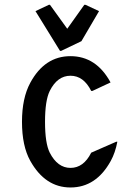

<svg xmlns="http://www.w3.org/2000/svg" viewBox="-20 -785 576 814"><path d="M477.5 -184.1Q468.8 -137.7 449.7 -103Q387.7 9.8 278.8 9.8Q171.4 9.8 108.4 -103Q73.2 -166 73.2 -268.6Q73.2 -369.1 108.4 -434.1Q169.4 -546.9 278.8 -546.9Q388.2 -546.9 448.7 -435.5L371.6 -399.4H366.7Q334.5 -463.9 278.8 -463.9Q223.1 -463.9 190.9 -399.4Q170.9 -358.9 170.9 -268.6Q170.9 -177.7 190.9 -137.7Q224.1 -73.2 278.8 -73.2Q334.5 -73.2 366.7 -137.7L472.7 -184.1ZM234.4 -569.3 130.4 -737.8 187 -764.6H191.9L265.1 -663.1L337.4 -764.6H342.3L399.9 -737.8L325.2 -610.4L239.3 -569.3Z"/></svg>

Font: Nova Oval
Style: Book
Weight: 400
Version: Version 2.000